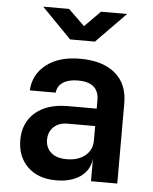

<svg xmlns="http://www.w3.org/2000/svg" viewBox="-55 -831 709 888"><g transform="rotate(5 299.5 -387.5)"><path d="M246.6 -645 109.4 -785.2H229.5L305.2 -711.9L377.9 -785.2H499L361.8 -645ZM238.3 9.8Q154.3 9.8 106 -37.6Q57.6 -85 57.6 -162.1Q57.6 -242.2 112.3 -289.6Q167.5 -336.9 263.7 -336.9H397V-376Q397 -459 299.8 -459Q256.3 -459 230.5 -441.9Q204.6 -424.8 201.7 -394H81.5Q85.4 -468.3 144 -514.2Q202.6 -560.1 300.8 -560.1Q405.8 -560.1 463.9 -511.2Q522 -462.4 522 -373V0H399.9V-103Q393.1 -49.8 350.1 -20Q306.6 9.8 238.3 9.8ZM278.3 -91.8Q333 -91.8 365.2 -119.1Q397.5 -146 397 -190.9V-255.9H269.5Q228.5 -255.9 204.6 -232.9Q180.7 -210 180.7 -173.8Q180.7 -136.7 206.1 -114.3Q231.4 -91.8 278.3 -91.8Z"/></g></svg>

Font: UDEV Gothic 35
Style: Bold
Weight: 700
Version: v2.1.0; ttfautohint (v1.8.4.7-5d5b-dirty) -l 6 -r 45 -G 200 